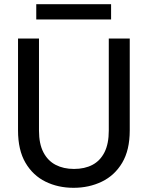

<svg xmlns="http://www.w3.org/2000/svg" viewBox="-20 -884 705 916"><path d="M331 12Q257 12 197 -17.5Q137 -47 101.5 -107.5Q66 -168 66 -262V-700H166V-261Q166 -198 187 -157.5Q208 -117 245.5 -97.5Q283 -78 333 -78Q384 -78 421 -97.5Q458 -117 478.5 -157.5Q499 -198 499 -261V-700H599V-262Q599 -168 563 -107.5Q527 -47 466 -17.5Q405 12 331 12ZM153 -791V-864H510V-791Z"/></svg>

Font: DM Sans 17pt Medium
Style: Regular
Weight: 500
Version: Version 4.004;gftools[0.9.30]